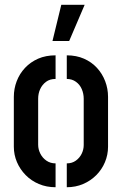

<svg xmlns="http://www.w3.org/2000/svg" viewBox="-20 -784 504 805"><path d="M200 -612 237 -764H335L270 -612ZM213 1Q175 1 143 -12.5Q111 -26 87.5 -50Q64 -74 51 -104.5Q38 -135 38 -169V-378Q38 -412 50 -443.5Q62 -475 85 -499.5Q108 -524 140 -538Q172 -552 213 -552V-453Q189 -453 173 -441Q157 -429 148.5 -410.5Q140 -392 140 -370V-177Q140 -158 149 -140Q158 -122 174.5 -110.5Q191 -99 213 -99ZM260 1V-99Q282 -99 298 -110.5Q314 -122 322.5 -139.5Q331 -157 331 -176V-370Q331 -391 323 -410Q315 -429 298.5 -441Q282 -453 260 -453V-552Q300 -552 332 -538Q364 -524 386.5 -499.5Q409 -475 421 -443.5Q433 -412 433 -378V-169Q433 -135 420 -104Q407 -73 383.5 -49.5Q360 -26 328.5 -12.5Q297 1 260 1Z"/></svg>

Font: Stick No Bills ExtraLight SemiBold
Style: Regular
Weight: 600
Version: Version 2.000